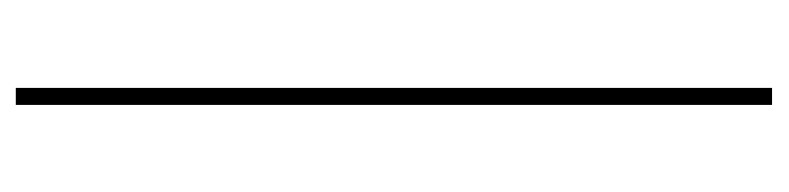

<svg xmlns="http://www.w3.org/2000/svg" viewBox="-388 -406 974 237"><g transform="rotate(-90 98.5 -287.0)"><path d="M88 -754H109V179.5H88Z"/></g></svg>

Font: Lato 2
Style: Regular
Weight: 200
Designer: Lukasz Dziedzic with Adam Twardoch and Botio Nikoltchev
Foundry: tyPoland Lukasz Dziedzic
Version: Version 2.015; 2015-08-06; http://www.latofonts.com/